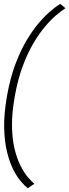

<svg xmlns="http://www.w3.org/2000/svg" viewBox="-20 -775 358 992"><path d="M123.5 197.5 157.5 174.5Q143 163 123.5 140Q104 117 85.8 80.8Q67.5 44.5 55.2 -6.2Q43 -57 42 -124.2Q41 -191.5 56.5 -278Q72 -364.5 97 -432Q122 -499.5 152 -550.5Q182 -601.5 213 -638Q244 -674.5 271.5 -697.5Q299 -720.5 318 -732.5L291.5 -755Q272.5 -744 244 -720.2Q215.5 -696.5 182.8 -658.8Q150 -621 117.8 -567Q85.5 -513 58.8 -441.5Q32 -370 16 -278Q0 -187 1.5 -115.5Q3 -44 16.2 9.5Q29.5 63 48.5 100.8Q67.5 138.5 88 162.2Q108.5 186 123.5 197.5Z"/></svg>

Font: Anybody SemiExpanded ExtraLight
Style: Italic
Weight: 250
Width: 6
Italic angle: -10°
Version: Version 1.113;gftools[0.9.25]